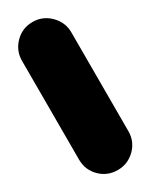

<svg xmlns="http://www.w3.org/2000/svg" viewBox="-164 -637 528 674"><g transform="rotate(-30 100.0 -300.0)"><path d="M0 -100H200V-500H0ZM100 -200Q58 -200 29 -170.5Q0 -141 0 -100Q0 -58 29 -29Q58 0 100 0Q141 0 170.5 -29Q200 -58 200 -100Q200 -141 170.5 -170.5Q141 -200 100 -200ZM100 -600Q58 -600 29 -570.5Q0 -541 0 -500Q0 -458 29 -429Q58 -400 100 -400Q141 -400 170.5 -429Q200 -458 200 -500Q200 -541 170.5 -570.5Q141 -600 100 -600Z"/></g></svg>

Font: Wavefont Black
Style: Regular
Weight: 900
Version: Version 3.004;gftools[0.9.33]